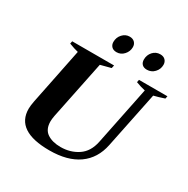

<svg xmlns="http://www.w3.org/2000/svg" viewBox="-203 -1099 1259 1287"><g transform="rotate(30 427.0 -455.0)"><path d="M358 -835Q358 -870 381 -895Q404 -920 436 -920Q461 -920 475 -905.5Q489 -891 489 -869Q489 -836 466 -810.5Q443 -785 410 -785Q385 -785 371.5 -799Q358 -813 358 -835ZM594 -835Q594 -870 616.5 -895Q639 -920 673 -920Q698 -920 712 -905.5Q726 -891 726 -869Q726 -835 702.5 -810Q679 -785 645 -785Q620 -785 607 -798.5Q594 -812 594 -835ZM90 -163Q90 -185 97 -222L185 -657Q155 -664 113 -680L117 -700H441L436 -677Q412 -670 356 -656L264 -207Q259 -180 259 -163Q259 -101 299 -74Q339 -47 403 -47Q478 -47 536 -85.5Q594 -124 611 -207L703 -658Q672 -664 630 -680L634 -700H854L850 -680Q803 -664 769 -656L680 -222Q657 -109 573 -49.5Q489 10 349 10Q90 10 90 -163Z"/></g></svg>

Font: Trirong ExtraBold
Style: Italic
Weight: 800
Italic angle: -12°
Designer: Katatrad Team
Foundry: CadsonDemak
Version: Version 1.001